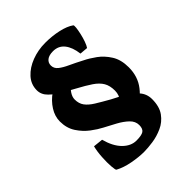

<svg xmlns="http://www.w3.org/2000/svg" viewBox="-192 -747 861 861"><g transform="rotate(-45 239.0 -316.0)"><path d="M214.8 13.2Q181.6 13.2 140.9 5.6Q100.1 -2 70.3 -18.1Q66.4 -20 64.5 -44.9Q62.5 -69.8 64.5 -103.3Q66.4 -136.7 73.2 -163.6L119.6 -158.7Q133.8 -105 162.8 -75.9Q191.9 -46.9 226.1 -46.9Q258.8 -46.9 271.5 -55.4Q284.2 -64 284.2 -87.4Q284.2 -111.3 264.9 -129.9Q245.6 -148.4 217.3 -163.8Q189 -179.2 161.6 -193.4Q139.6 -204.6 112.1 -225.1Q84.5 -245.6 64 -276.9Q43.5 -308.1 43.5 -350.6Q43.5 -382.8 62.7 -413.3Q82 -443.8 113.3 -465.6Q144.5 -487.3 180.7 -493.2L228.5 -444.3Q213.9 -444.8 198 -433.6Q182.1 -422.4 171.1 -405.8Q160.2 -389.2 160.2 -373Q160.2 -347.2 173.1 -329.6Q186 -312 211.7 -296.1Q237.3 -280.3 275.4 -258.8Q301.8 -245.6 332.5 -228.3Q363.3 -210.9 385.3 -186.8Q407.2 -162.6 407.2 -128.9Q407.2 -81.5 386.5 -53Q365.7 -24.4 334.5 -10.3Q303.2 3.9 270.8 8.5Q238.3 13.2 214.8 13.2ZM327.6 -147.9 258.3 -196.3Q278.8 -199.7 297.6 -222.7Q316.4 -245.6 316.4 -273.4Q316.4 -305.2 304.2 -325.9Q292 -346.7 266.1 -364.3Q240.2 -381.8 199.2 -403.8Q175.3 -417 144.8 -433.8Q114.3 -450.7 91.8 -472.7Q69.3 -494.6 69.3 -522.5Q69.3 -560.1 94.7 -587.9Q120.1 -615.7 160.6 -631.1Q201.2 -646.5 246.1 -646.5Q290.5 -646.5 329.6 -637.7Q368.7 -628.9 391.1 -612.8Q394 -610.8 392.6 -596.4Q391.1 -582 386.7 -562.5Q382.3 -543 376 -524.9Q369.6 -506.8 362.8 -497.1L324.2 -500.5Q318.8 -544.9 298.8 -570.1Q278.8 -595.2 244.6 -595.2Q219.2 -595.2 205.8 -584.7Q192.4 -574.2 192.4 -556.6Q192.4 -537.6 208.5 -524.7Q224.6 -511.7 252 -499.3Q279.3 -486.8 313.5 -468.8Q336.9 -457.5 365 -437.3Q393.1 -417 413.6 -384.5Q434.1 -352.1 434.1 -303.7Q434.1 -245.1 401.4 -203.4Q368.7 -161.6 327.6 -147.9Z"/></g></svg>

Font: Dai Banna SIL
Style: Bold
Weight: 700
Designer: Victor Gaultney
Foundry: SIL International
Version: Version 4.000